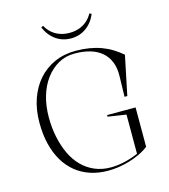

<svg xmlns="http://www.w3.org/2000/svg" viewBox="-132 -1020 1005 1140"><g transform="rotate(-15 370.0 -450.5)"><path d="M470 -296V-306H645V-64Q619 -44 588 -29.5Q557 -15 524 -5Q491 5 457 10Q423 15 392 15Q333 15 283 -1.5Q233 -18 193.5 -50Q154 -82 126.5 -128.5Q99 -175 84.5 -234.5Q70 -294 70 -366Q70 -446 93 -511.5Q116 -577 157.5 -624Q199 -671 257.5 -697Q316 -723 388 -723Q432 -723 471 -716.5Q510 -710 544 -697.5Q578 -685 608 -666.5Q638 -648 665 -625L615 -384H598L601 -506Q603 -560 587 -598.5Q571 -637 541 -661.5Q511 -686 469.5 -697.5Q428 -709 377 -709Q322 -709 277.5 -684Q233 -659 200 -615Q167 -571 149.5 -511.5Q132 -452 132 -382Q132 -318 144 -260.5Q156 -203 178.5 -155Q201 -107 235 -72.5Q269 -38 313.5 -19Q358 0 411 0Q449 0 492 -9Q535 -18 582 -38V-279ZM382 -801Q330 -801 289.5 -829.5Q249 -858 227 -910L240 -916Q254 -890 275 -872Q296 -854 323 -844.5Q350 -835 382 -835Q414 -835 441 -844.5Q468 -854 489 -872Q510 -890 524 -916L537 -910Q515 -858 474.5 -829.5Q434 -801 382 -801Z"/></g></svg>

Font: Kalnia Light
Style: Regular
Weight: 300
Designer: Frida Medrano
Foundry: Frida Medrano
Version: Version 1.105